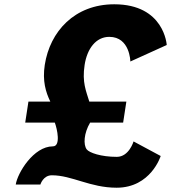

<svg xmlns="http://www.w3.org/2000/svg" viewBox="-20 -861 803 896"><path d="M384.6 -164C368.2 -185.9 371.2 -239.4 400.7 -289H554.7L569.7 -387H396.7C382.2 -436 362.3 -476 374.9 -558C386.5 -634 427.9 -689 489.9 -689C586.9 -689 588.3 -574 588.3 -574L758.1 -651C758.1 -651 747.2 -841 513.2 -841C328.2 -841 212.8 -714 188.9 -558C177.4 -483 193.5 -431 214.7 -387H112.7L97.7 -289H235.7C247.1 -259 264.6 -178 226.7 -178C136.7 -178 61.8 -54 53.5 0H168.5C168.5 0 181.1 -43 222.1 -43C316.1 -43 400.2 15 524.2 15C684.2 15 729.9 -133 729.9 -133L603.3 -201C603.3 -201 582.2 -129 525.2 -129C451.2 -129 396.4 -148.2 384.6 -164Z"/></svg>

Font: Sztylet
Style: BdObl
Weight: 700
Foundry: Cannot Into Space Fonts, PlusOne Fonts
Version: Version 0.12